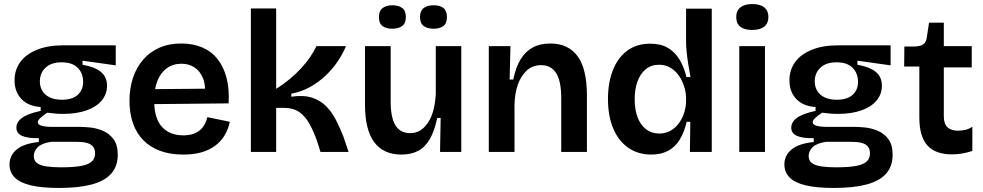

<svg xmlns="http://www.w3.org/2000/svg" viewBox="-20 -751 4859 949"><path d="M272 178Q186 178 132 165Q78 152 52.5 126Q27 100 27 62Q27 17 63 -12.5Q99 -42 172 -49V-68Q117 -67 89 -79.5Q61 -92 61 -120Q61 -148 89 -168.5Q117 -189 181 -203V-222Q120 -226 86 -261.5Q52 -297 52 -354Q52 -405 79.5 -443.5Q107 -482 161.5 -504.5Q216 -527 293 -527H552V-428L388 -451V-431Q450 -420 479.5 -395Q509 -370 509 -327Q509 -286 483 -254.5Q457 -223 408 -205.5Q359 -188 289 -188Q275 -188 260 -189Q245 -190 214 -194Q192 -180 179.5 -168Q167 -156 167 -147Q167 -138 177 -133Q187 -128 202 -126Q217 -124 232 -124H373Q393 -124 424.5 -121Q456 -118 487.5 -105Q519 -92 540.5 -64Q562 -36 562 14Q562 71 529.5 107.5Q497 144 432.5 161Q368 178 272 178ZM282 76Q345 76 382 69Q419 62 434.5 46.5Q450 31 450 8Q450 -14 440 -26Q430 -38 414.5 -43Q399 -48 383 -49Q367 -50 356 -50H233Q186 -43 166.5 -23.5Q147 -4 147 20Q147 43 163 55Q179 67 209.5 71.5Q240 76 282 76ZM286 -258Q338 -258 364.5 -282.5Q391 -307 391 -346Q391 -389 364 -416Q337 -443 285 -443Q233 -443 205 -416.5Q177 -390 177 -348Q177 -322 189.5 -301.5Q202 -281 226.5 -269.5Q251 -258 286 -258Z M886 13Q822 13 772.5 -5Q723 -23 689 -57.5Q655 -92 637.5 -141Q620 -190 620 -252Q620 -314 637 -365.5Q654 -417 687 -455.5Q720 -494 767.5 -515Q815 -536 876 -536Q933 -536 978.5 -517Q1024 -498 1054.5 -460Q1085 -422 1099.5 -367Q1114 -312 1110 -240L702 -236V-310L1035 -313L992 -272Q998 -328 983.5 -364Q969 -400 941 -418Q913 -436 877 -436Q836 -436 805.5 -414.5Q775 -393 758.5 -352.5Q742 -312 742 -254Q742 -167 780 -124.5Q818 -82 886 -82Q915 -82 936 -89.5Q957 -97 970.5 -109.5Q984 -122 992.5 -138.5Q1001 -155 1005 -172L1116 -149Q1108 -112 1090.5 -82.5Q1073 -53 1044.5 -31.5Q1016 -10 977 1.5Q938 13 886 13Z M1220 0V-709H1345V-312Q1379 -333 1410 -358.5Q1441 -384 1467 -412Q1493 -440 1512.5 -468.5Q1532 -497 1544 -523H1690Q1674 -484 1648.5 -446.5Q1623 -409 1588.5 -376.5Q1554 -344 1511.5 -320.5Q1469 -297 1420 -288V-273Q1481 -282 1523 -268Q1565 -254 1593.5 -224.5Q1622 -195 1641.5 -156Q1661 -117 1677 -77L1703 0H1564L1548 -51Q1531 -100 1510.5 -137.5Q1490 -175 1460 -196.5Q1430 -218 1381 -218H1345V0Z M1964 13Q1875 13 1829.5 -48.5Q1784 -110 1784 -235V-523H1911V-249Q1911 -170 1934.5 -131.5Q1958 -93 2008 -93Q2037 -93 2059 -107.5Q2081 -122 2097.5 -148Q2114 -174 2123 -210Q2132 -246 2134 -289V-523H2260V-218V0H2155L2158 -168H2141Q2128 -105 2105 -64.5Q2082 -24 2047 -5.5Q2012 13 1964 13ZM2123 -609Q2092 -609 2074 -622.5Q2056 -636 2056 -667Q2056 -697 2074 -711Q2092 -725 2123 -725Q2154 -725 2171.5 -711.5Q2189 -698 2189 -667Q2189 -635 2171 -622Q2153 -609 2123 -609ZM1919 -609Q1889 -609 1871 -622Q1853 -635 1853 -667Q1853 -697 1871 -711Q1889 -725 1919 -725Q1950 -725 1968 -711.5Q1986 -698 1986 -667Q1986 -636 1968 -622.5Q1950 -609 1919 -609Z M2396 0V-316V-523H2503L2499 -358H2517Q2529 -418 2553 -457.5Q2577 -497 2613.5 -516.5Q2650 -536 2700 -536Q2789 -536 2835 -473Q2881 -410 2881 -279V0H2754V-266Q2754 -350 2729 -389.5Q2704 -429 2655 -429Q2612 -429 2583 -402Q2554 -375 2539 -331Q2524 -287 2523 -232V0Z M3199 13Q3134 13 3085.5 -20.5Q3037 -54 3011 -116Q2985 -178 2985 -262Q2985 -342 3009 -403.5Q3033 -465 3079.5 -500Q3126 -535 3194 -535Q3246 -535 3281 -514.5Q3316 -494 3338.5 -457Q3361 -420 3373 -370H3393Q3387 -401 3382 -432.5Q3377 -464 3374 -493Q3371 -522 3371 -544V-708H3498V-253V0H3390L3392 -149H3374Q3362 -97 3339.5 -60.5Q3317 -24 3282 -5.5Q3247 13 3199 13ZM3238 -91Q3272 -91 3297 -106.5Q3322 -122 3338.5 -146Q3355 -170 3363 -198Q3371 -226 3371 -252V-268Q3371 -288 3365.5 -310Q3360 -332 3349.5 -353.5Q3339 -375 3323 -392.5Q3307 -410 3285.5 -420.5Q3264 -431 3238 -431Q3199 -431 3172 -409Q3145 -387 3131 -348.5Q3117 -310 3117 -260Q3117 -209 3131.5 -171Q3146 -133 3173.5 -112Q3201 -91 3238 -91Z M3634 0V-523H3761V0ZM3698 -603Q3659 -603 3639 -619Q3619 -635 3619 -667Q3619 -698 3639.5 -714.5Q3660 -731 3698 -731Q3737 -731 3757.5 -714.5Q3778 -698 3778 -667Q3778 -636 3757.5 -619.5Q3737 -603 3698 -603Z M4102 178Q4016 178 3962 165Q3908 152 3882.5 126Q3857 100 3857 62Q3857 17 3893 -12.5Q3929 -42 4002 -49V-68Q3947 -67 3919 -79.5Q3891 -92 3891 -120Q3891 -148 3919 -168.5Q3947 -189 4011 -203V-222Q3950 -226 3916 -261.5Q3882 -297 3882 -354Q3882 -405 3909.5 -443.5Q3937 -482 3991.5 -504.5Q4046 -527 4123 -527H4382V-428L4218 -451V-431Q4280 -420 4309.5 -395Q4339 -370 4339 -327Q4339 -286 4313 -254.5Q4287 -223 4238 -205.5Q4189 -188 4119 -188Q4105 -188 4090 -189Q4075 -190 4044 -194Q4022 -180 4009.5 -168Q3997 -156 3997 -147Q3997 -138 4007 -133Q4017 -128 4032 -126Q4047 -124 4062 -124H4203Q4223 -124 4254.5 -121Q4286 -118 4317.5 -105Q4349 -92 4370.5 -64Q4392 -36 4392 14Q4392 71 4359.5 107.5Q4327 144 4262.5 161Q4198 178 4102 178ZM4112 76Q4175 76 4212 69Q4249 62 4264.5 46.5Q4280 31 4280 8Q4280 -14 4270 -26Q4260 -38 4244.5 -43Q4229 -48 4213 -49Q4197 -50 4186 -50H4063Q4016 -43 3996.5 -23.5Q3977 -4 3977 20Q3977 43 3993 55Q4009 67 4039.5 71.5Q4070 76 4112 76ZM4116 -258Q4168 -258 4194.5 -282.5Q4221 -307 4221 -346Q4221 -389 4194 -416Q4167 -443 4115 -443Q4063 -443 4035 -416.5Q4007 -390 4007 -348Q4007 -322 4019.5 -301.5Q4032 -281 4056.5 -269.5Q4081 -258 4116 -258Z M4686 12Q4603 12 4563.5 -32.5Q4524 -77 4524 -171V-422H4449L4450 -521H4499Q4529 -522 4543.5 -532Q4558 -542 4561 -567L4572 -639H4645V-523H4783V-418H4645V-176Q4645 -139 4663 -122Q4681 -105 4715 -105Q4734 -105 4752.5 -109.5Q4771 -114 4786 -125V-5Q4756 5 4731 8.5Q4706 12 4686 12Z"/></svg>

Font: Bricolage Grotesque 20pt SemiBold
Style: Regular
Weight: 600
Version: Version 1.001;gftools[0.9.33.dev8+g029e19f]